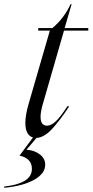

<svg xmlns="http://www.w3.org/2000/svg" viewBox="-108 -641 438 909"><path d="M128 -496H73V-508H140Q195 -554 226 -621H231L198 -508H310V-496H195L94 -146Q84 -110 84 -88Q84 -46 115 -46Q134 -46 156 -66.5Q178 -87 211 -138H220Q176 -71 138.5 -30.5Q101 10 65 12L18 67V68Q54 70 80 89.5Q106 109 106 139Q106 181 53 210.5Q0 240 -88 248V242Q-27 236 8 215.5Q43 195 43 158Q43 132 27 116.5Q11 101 -15 96V95L48 10Q12 -1 12 -59Q12 -96 28 -151Z"/></svg>

Font: Nyght Serif Light Italic
Style: Regular
Weight: 300
Italic angle: -16°
Designer: Maksym Kobuzan
Version: Version 0.410